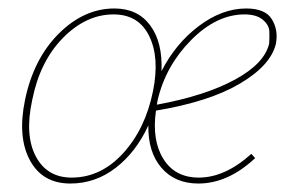

<svg xmlns="http://www.w3.org/2000/svg" viewBox="-20 -430 683 453"><path d="M561 -410Q606 -410 621.5 -384.5Q637 -359 631 -327Q619 -276 546.5 -233Q474 -190 348 -169Q338 -99 365.5 -55Q393 -11 449 -11Q511 -11 573 -67L582 -57Q518 3 448 3Q393 3 361 -34Q329 -71 330 -134Q301 -71 253 -34Q205 3 146 3Q80 3 50.5 -52Q21 -107 39 -194Q59 -291 118.5 -350.5Q178 -410 250 -410Q305 -410 334.5 -370Q364 -330 361 -262Q394 -327 449 -368.5Q504 -410 561 -410ZM149 -11Q218 -11 270.5 -68.5Q323 -126 341 -215Q357 -294 332 -345Q307 -396 248 -396Q183 -396 128.5 -340.5Q74 -285 56 -194Q38 -111 64.5 -61Q91 -11 149 -11ZM615 -327Q616 -340 615.5 -355.5Q615 -371 600 -383.5Q585 -396 557 -396Q491 -396 431 -335.5Q371 -275 352 -194L350 -183Q464 -204 534 -242Q604 -280 615 -327Z"/></svg>

Font: EauTest Thin
Style: Italic
Weight: 250
Italic angle: -12°
Designer: Christian Thalmann (Catharsis Fonts)
Version: Version 0.001;PS 000.001;hotconv 1.0.88;makeotf.lib2.5.64775